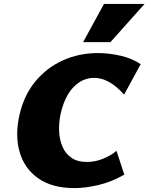

<svg xmlns="http://www.w3.org/2000/svg" viewBox="-20 -947 761 984"><path d="M362 17Q247 17 176 -33Q105 -83 80.5 -168.5Q56 -254 80 -359Q103 -459 161 -529.5Q219 -600 302 -637.5Q385 -675 482 -675Q538 -675 597.5 -661.5Q657 -648 701 -618L616 -462Q578 -505 539.5 -526.5Q501 -548 462 -548Q421 -548 386.5 -525.5Q352 -503 328 -462.5Q304 -422 291 -365Q281 -319 283 -274.5Q285 -230 300.5 -194.5Q316 -159 346.5 -138Q377 -117 425 -117Q469 -117 509.5 -134Q550 -151 577 -174L617 -52Q553 -15 485.5 1Q418 17 362 17ZM406 -731 513 -927H721L546 -731Z"/></svg>

Font: Ysabeau Office Black
Style: Italic
Weight: 900
Italic angle: -12°
Designer: Christian Thalmann (Catharsis Fonts)
Version: Version 2.001;gftools[0.9.30]; featfreeze: tnum,lnum,ss02